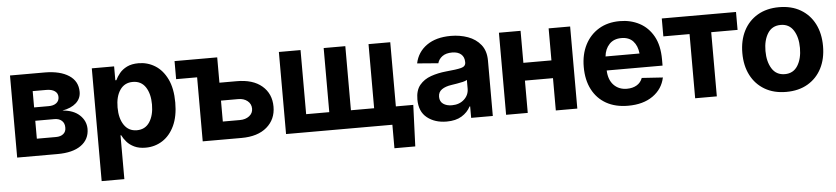

<svg xmlns="http://www.w3.org/2000/svg" viewBox="-44 -811 5539 1272"><g transform="rotate(-5 2725.0 -174.5)"><path d="M44.4 0V-545.9H276.4Q377.4 -545.4 436 -507.1Q494.6 -468.8 494.6 -397.9Q494.6 -353.5 461.7 -324Q428.7 -294.4 370.1 -284.2Q443.4 -278.8 484.1 -240.7Q524.9 -202.6 525.4 -148.9Q524.9 -79.1 469.7 -39.6Q414.6 0 312.5 0ZM185.1 -321.3H279.8Q313.5 -320.8 332.8 -335.4Q352.1 -350.1 352.1 -376Q352.1 -401.4 331.8 -415.5Q311.5 -429.7 276.4 -429.7H185.1ZM185.1 -113.3H312.5Q343.8 -113.3 361.8 -128.4Q379.9 -143.6 379.4 -169.9Q379.9 -198.7 361.8 -215.6Q343.8 -232.4 312.5 -232.4H185.1Z M588.4 204.1V-545.9H736.8V-453.6H743.7Q753.9 -476.1 772.7 -499Q791.5 -522 822.5 -537.4Q853.5 -552.7 898.9 -552.7Q959 -552.7 1009 -521.7Q1059.1 -490.7 1089.4 -428.2Q1119.6 -365.7 1119.6 -272Q1119.6 -180.7 1090.3 -118.2Q1061 -55.7 1010.7 -23.4Q960.4 8.8 898.4 8.8Q854.5 8.8 823.7 -5.9Q793 -20.5 773.7 -42.7Q754.4 -64.9 743.7 -87.4H739.3V204.1ZM850.6 -111.3Q906.2 -111.3 935.5 -156.2Q964.8 -201.2 964.8 -272.5Q964.8 -343.8 935.8 -388.2Q906.7 -432.6 850.6 -432.6Q795.9 -432.6 765.9 -389.2Q735.8 -345.7 735.8 -272.5Q735.8 -199.7 765.9 -155.5Q795.9 -111.3 850.6 -111.3Z M1138.7 -545.9H1422.4V-377.4H1536.1Q1644.5 -377.9 1705.1 -326.2Q1765.6 -274.4 1765.6 -188Q1765.6 -104 1705.1 -52Q1644.5 0 1536.1 0H1278.3V-425.8H1138.7ZM1422.4 -119.1H1536.1Q1573.7 -119.1 1598.4 -138.2Q1623 -157.2 1623 -187Q1623 -218.8 1598.4 -238.8Q1573.7 -258.8 1536.1 -258.3H1422.4Z M1832.5 -545.9H1976.6V-119.6H2130.4V-545.9H2274.4V-119.6H2428.7V-545.9H2573.2V-119.1H2689L2678.2 156.2H2539.6V0H1832.5Z M2900.4 10.3Q2822.3 10.3 2770.8 -30.5Q2719.2 -71.3 2719.2 -152.3Q2719.2 -213.4 2748 -248Q2776.9 -282.7 2823.5 -299.1Q2870.1 -315.4 2924.3 -320.8Q2995.1 -327.1 3025.6 -335Q3056.2 -342.8 3056.2 -369.1V-371.6Q3056.2 -405.3 3034.9 -423.8Q3013.7 -442.4 2975.1 -442.4Q2934.6 -442.4 2910.2 -424.6Q2885.7 -406.7 2878.4 -379.4L2738.3 -390.6Q2753.9 -465.3 2815.7 -509Q2877.4 -552.7 2976.1 -552.7Q3036.6 -552.7 3089.4 -533.7Q3142.1 -514.6 3174.8 -473.9Q3207.5 -433.1 3207.5 -368.2V0H3063.5V-76.2H3059.6Q3039.6 -37.6 3000.2 -13.7Q2960.9 10.3 2900.4 10.3ZM2943.8 -94.2Q2993.7 -94.2 3025.4 -123.3Q3057.1 -152.3 3057.1 -194.8V-252.9Q3047.9 -246.6 3029.3 -242.2Q3010.7 -237.8 2989.7 -234.4Q2968.8 -231 2952.6 -228.5Q2912.1 -222.7 2887.9 -205.8Q2863.8 -189 2863.8 -157.2Q2863.8 -126 2886.2 -110.1Q2908.7 -94.2 2943.8 -94.2Z M3439.9 -545.9V-333H3626.5V-545.9H3769.5V0H3626.5V-214.8H3439.9V0H3295.9V-545.9Z M4106.9 10.7Q4022.5 10.7 3961.9 -23.4Q3901.4 -57.6 3868.7 -120.6Q3835.9 -183.6 3835.9 -270.5Q3835.9 -354.5 3868.4 -418Q3900.9 -481.4 3960 -517.1Q4019 -552.7 4099.6 -552.7Q4171.9 -552.7 4230.2 -522Q4288.6 -491.2 4322.8 -429.7Q4356.9 -368.2 4356.9 -275.4V-234.4H3985.4Q3987.8 -171.9 4021.5 -137Q4055.2 -102.1 4108.9 -102.1Q4147 -102.1 4174.1 -118.2Q4201.2 -134.3 4212.4 -165L4352.1 -155.8Q4336.4 -80.1 4272 -34.7Q4207.5 10.7 4106.9 10.7ZM4100.6 -439.9Q4049.8 -439.9 4020.3 -408.4Q3990.7 -377 3985.8 -327.6H4211.9Q4206.5 -379.4 4178.7 -409.7Q4150.9 -439.9 4100.6 -439.9Z M4378.9 -426.8V-545.9H4872.6V-426.8H4697.3V0H4553.2V-426.8Z M5158.7 10.7Q5076.2 10.7 5015.9 -24.7Q4955.6 -60.1 4923.1 -123.3Q4890.6 -186.5 4890.6 -270.5Q4890.6 -355 4923.1 -418.5Q4955.6 -481.9 5015.9 -517.3Q5076.2 -552.7 5158.7 -552.7Q5241.7 -552.7 5302 -517.3Q5362.3 -481.9 5394.8 -418.5Q5427.2 -355 5427.2 -270.5Q5427.2 -186.5 5394.8 -123.3Q5362.3 -60.1 5302 -24.7Q5241.7 10.7 5158.7 10.7ZM5159.7 -107.4Q5215.8 -107.4 5244.9 -153.8Q5273.9 -200.2 5273.9 -271.5Q5273.9 -342.8 5244.9 -388.7Q5215.8 -434.6 5159.7 -434.6Q5102.5 -434.6 5073.5 -388.7Q5044.4 -342.8 5044.4 -271.5Q5044.4 -200.2 5073.5 -153.8Q5102.5 -107.4 5159.7 -107.4Z"/></g></svg>

Font: Inter Tight
Style: Bold
Weight: 700
Designer: Rasmus Andersson
Foundry: rsms
Version: Version 3.004; ttfautohint (v1.8.4.7-5d5b)